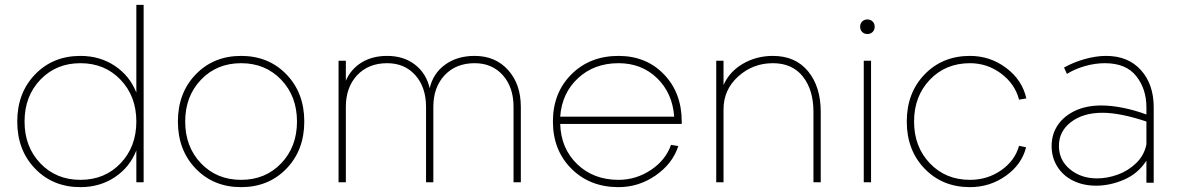

<svg xmlns="http://www.w3.org/2000/svg" viewBox="-20 -750 4841 790"><path d="M541 -369V-730H571V0H541V-131Q514 -62 452.5 -21Q391 20 311 20Q198 20 124.5 -56Q51 -132 51 -250Q51 -368 124.5 -444Q198 -520 311 -520Q391 -520 452.5 -479Q514 -438 541 -369ZM81 -250Q81 -146 146 -78Q211 -10 311 -10Q411 -10 476 -78Q541 -146 541 -250Q541 -354 476 -422Q411 -490 311 -490Q211 -490 146 -422Q81 -354 81 -250Z M1232 -250Q1232 -132 1158.5 -56Q1085 20 972 20Q859 20 785.5 -56Q712 -132 712 -250Q712 -368 785.5 -444Q859 -520 972 -520Q1085 -520 1158.5 -444Q1232 -368 1232 -250ZM1202 -250Q1202 -354 1137 -422Q1072 -490 972 -490Q872 -490 807 -422Q742 -354 742 -250Q742 -146 807 -78Q872 -10 972 -10Q1072 -10 1137 -78Q1202 -146 1202 -250Z M1373 0V-500H1403V-418Q1424 -466 1468 -493Q1512 -520 1573 -520Q1641 -520 1687.5 -484Q1734 -448 1748 -387Q1762 -448 1811.5 -484Q1861 -520 1933 -520Q2018 -520 2070.5 -462Q2123 -404 2123 -310V0H2093V-310Q2093 -391 2049 -440.5Q2005 -490 1933 -490Q1856 -490 1809.5 -440.5Q1763 -391 1763 -310V0H1733V-310Q1733 -391 1689 -440.5Q1645 -490 1573 -490Q1496 -490 1449.5 -440.5Q1403 -391 1403 -310V0Z M2525 -10Q2597 -10 2658 -50.5Q2719 -91 2741 -154L2771 -149Q2747 -76 2677.5 -28Q2608 20 2525 20Q2407 20 2331 -56Q2255 -132 2255 -250Q2255 -368 2331 -444Q2407 -520 2525 -520Q2639 -520 2712 -444Q2785 -368 2785 -250V-240H2285Q2288 -139 2355 -74.5Q2422 -10 2525 -10ZM2285 -270H2754Q2747 -367 2683.5 -428.5Q2620 -490 2525 -490Q2425 -490 2358.5 -428.5Q2292 -367 2285 -270Z M3160 -520Q3253 -520 3305 -456.5Q3357 -393 3357 -290V0H3327V-290Q3327 -380 3283.5 -435Q3240 -490 3160 -490Q3078 -490 3017.5 -435.5Q2957 -381 2957 -300V0H2927V-500H2957V-400Q2981 -455 3036.5 -487.5Q3092 -520 3160 -520Z M3564 -500V0H3534V-500ZM3519 -640Q3519 -653 3527.5 -661.5Q3536 -670 3549 -670Q3562 -670 3570.5 -661.5Q3579 -653 3579 -640Q3579 -627 3570.5 -618.5Q3562 -610 3549 -610Q3536 -610 3527.5 -618.5Q3519 -627 3519 -640Z M4203 -345 4173 -340Q4156 -405 4099 -447.5Q4042 -490 3971 -490Q3871 -490 3806 -422Q3741 -354 3741 -250Q3741 -146 3806 -78Q3871 -10 3971 -10Q4043 -10 4099.5 -49.5Q4156 -89 4173 -150L4202 -144Q4184 -73 4118.5 -26.5Q4053 20 3971 20Q3858 20 3784.5 -56Q3711 -132 3711 -250Q3711 -368 3784.5 -444Q3858 -520 3971 -520Q4054 -520 4120 -470.5Q4186 -421 4203 -345Z M4727 -309V2H4697V-89Q4663 -36 4605.5 -11Q4548 14 4490 14Q4437 14 4395.5 -6.5Q4354 -27 4330.5 -64.5Q4307 -102 4307 -149Q4307 -198 4332.5 -235.5Q4358 -273 4404 -294.5Q4450 -316 4512 -316Q4552 -316 4600 -306.5Q4648 -297 4697 -279V-309Q4697 -384 4655 -437Q4613 -490 4526 -490Q4487 -490 4445.5 -478.5Q4404 -467 4370 -446L4358 -472Q4397 -494 4443.5 -507Q4490 -520 4531 -520Q4622 -520 4674.5 -461.5Q4727 -403 4727 -309ZM4697 -156V-250Q4589 -286 4516 -286Q4437 -286 4387 -248Q4337 -210 4337 -150Q4337 -91 4382.5 -53.5Q4428 -16 4494 -16Q4536 -16 4579 -31.5Q4622 -47 4655 -79Q4688 -111 4697 -156Z"/></svg>

Font: Metropolitano Thin
Style: Regular
Weight: 250
Designer: Fonts by Alex Slobzheninov & Chris M. Simpson / Changes by Cristiano Sobral
Foundry: Fonts by Alex Slobzheninov & Chris M. Simpson / Changes by Cristiano Sobral
Version: Version 1.00;August 30, 2020;FontCreator 13.0.0.2681 64-bit